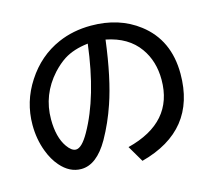

<svg xmlns="http://www.w3.org/2000/svg" viewBox="-116 -931 1231 1115"><g transform="rotate(-15 500.0 -373.0)"><path d="M549.3 -53.2Q835.9 -125.5 835.9 -381.8Q835.9 -493.7 778.3 -574.2Q713.9 -665 582 -690.9Q553.2 -464.4 503.4 -319.8Q469.2 -218.8 418.5 -128.9Q345.2 -1 252 -1Q182.6 -1 128.4 -63.5Q93.8 -103 72.3 -160.6Q43.9 -235.4 43.9 -321.3Q43.9 -460.4 120.6 -577.6Q198.2 -697.3 322.3 -751.5Q412.6 -791 520.5 -791Q689 -791 806.6 -700.7Q951.2 -589.8 951.2 -386.7Q951.2 -46.4 606.9 44.9ZM476.1 -694.8Q389.6 -685.1 331.5 -648.4Q294.4 -624.5 257.8 -585Q156.2 -472.7 156.2 -324.7Q156.2 -216.8 199.2 -155.8Q225.6 -118.2 251.5 -118.2Q286.6 -118.2 330.6 -195.8Q438 -384.8 476.1 -694.8Z"/></g></svg>

Font: BIZ UDPGothic
Style: Bold
Weight: 700
Designer: TypeBank Co., Ltd.
Foundry: Morisawa Inc.
Version: Version 1.051